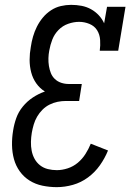

<svg xmlns="http://www.w3.org/2000/svg" viewBox="-20 -763 540 791"><path d="M214 8Q184 8 155 2Q126 -4 102 -19Q78 -34 61.5 -57Q45 -80 37.5 -107.5Q30 -135 29.5 -165Q29 -195 34 -225Q38 -251 47 -276.5Q56 -302 74 -324Q92 -346 115.5 -361.5Q139 -377 165 -386Q144 -399 129.5 -419.5Q115 -440 108.5 -465Q102 -490 102 -516.5Q102 -543 107 -570Q110 -591 116 -612Q122 -633 132 -653Q142 -673 156.5 -690.5Q171 -708 190 -720.5Q209 -733 230.5 -738Q252 -743 273 -743Q295 -743 316 -739Q337 -735 355 -725Q373 -715 387 -700Q401 -685 409 -667L421 -735H497L467 -554H391Q394 -576 392.5 -598.5Q391 -621 380 -638.5Q369 -656 348.5 -664.5Q328 -673 306 -673Q284 -673 261 -665Q238 -657 221 -639.5Q204 -622 195.5 -600Q187 -578 183 -555Q180 -540 179.5 -523.5Q179 -507 181.5 -491.5Q184 -476 189.5 -462Q195 -448 206 -437.5Q217 -427 232 -422Q247 -417 263 -417H317L306 -347H251Q234 -347 217 -343.5Q200 -340 184 -332Q168 -324 155 -311Q142 -298 133 -282.5Q124 -267 119 -250Q114 -233 111 -216Q108 -198 107.5 -179Q107 -160 110.5 -142Q114 -124 122.5 -108.5Q131 -93 145 -82Q159 -71 177 -66.5Q195 -62 214 -62Q236 -62 259 -69.5Q282 -77 300.5 -92.5Q319 -108 332 -128.5Q345 -149 354 -171L425 -143Q412 -111 391.5 -82Q371 -53 342.5 -32Q314 -11 280.5 -1.5Q247 8 214 8Z"/></svg>

Font: Iosevka Gothic
Style: Italic
Weight: 400
Italic angle: -9°
Monospace: yes
Designer: Belleve Invis
Foundry: Belleve Invis
Version: Version 15.5.1; ttfautohint (v1.8.4)